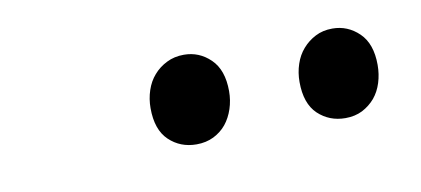

<svg xmlns="http://www.w3.org/2000/svg" viewBox="-29 -720 504 230"><g transform="rotate(-10 223.0 -605.0)"><path d="M196.8 -550.8Q177.2 -550.8 163.6 -563.7Q149.9 -576.7 149.9 -603Q149.9 -614.3 153.3 -624.5Q156.7 -634.8 163.3 -642.3Q169.9 -649.9 179.2 -654.5Q188.5 -659.2 200.2 -659.2Q218.8 -659.2 232.4 -646Q246.1 -632.8 246.1 -606.9Q246.1 -595.7 242.7 -585.4Q239.3 -575.2 233.2 -567.6Q227.1 -560.1 217.8 -555.4Q208.5 -550.8 196.8 -550.8ZM377.9 -550.8Q358.4 -550.8 344.7 -563.7Q331.1 -576.7 331.1 -603Q331.1 -614.3 334.5 -624.5Q337.9 -634.8 344.5 -642.3Q351.1 -649.9 360.1 -654.5Q369.1 -659.2 380.9 -659.2Q399.4 -659.2 413.1 -646Q426.8 -632.8 426.8 -606.9Q426.8 -595.7 423.6 -585.4Q420.4 -575.2 414.1 -567.6Q407.7 -560.1 398.7 -555.4Q389.6 -550.8 377.9 -550.8Z"/></g></svg>

Font: Simonetta
Style: Regular
Weight: 400
Version: Version 1.004